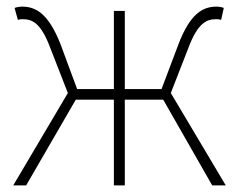

<svg xmlns="http://www.w3.org/2000/svg" viewBox="-20 -560 721 580"><path d="M20 0H59L209 -259H324V0H357V-259H473L621 0H662L496 -279L549 -415C577 -490 604 -502 632 -502C640 -502 641 -502 648 -500L656 -536C652 -538 642 -540 634 -540C592 -540 554 -518 519 -426L468 -291H357V-527H324V-291H213L163 -426C127 -518 89 -540 47 -540C39 -540 29 -538 24 -536L34 -500C41 -502 42 -502 49 -502C78 -502 104 -490 132 -415L185 -279Z"/></svg>

Font: Noto Sans CJK HK Thin
Style: Regular
Weight: 100
Designer: Ryoko NISHIZUKA 西塚涼子 (kana, bopomofo & ideographs); Paul D. Hunt (Latin, Greek & Cyrillic); Sandoll Communications 산돌커뮤니
Foundry: Adobe
Version: Version 2.004;hotconv 1.0.118;makeotfexe 2.5.65603